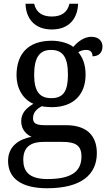

<svg xmlns="http://www.w3.org/2000/svg" viewBox="-20 -763 578 1023"><path d="M256 -606C351 -606 394 -668 396 -743H350C339 -695 305 -675 256 -675C207 -675 173 -695 162 -743H116C118 -668 161 -606 256 -606ZM231 240C412 240 496 168 496 53C496 -33 450 -96 331 -96H218C166 -96 156 -110 156 -134C156 -164 177 -184 203 -197C216 -194 240 -192 256 -192C377 -192 436 -265 436 -364C436 -421 420 -457 397 -485C410 -493 423 -497 440 -497C467 -497 473 -478 473 -463C510 -463 526 -487 526 -515C526 -543 507 -567 467 -567C423 -567 389 -534 370 -513C351 -530 304 -546 256 -546C130 -546 68 -476 68 -361C68 -294 101 -234 158 -210C113 -183 93 -156 93 -116C93 -73 121 -46 148 -34C82 -22 23 16 23 94C23 186 92 240 231 240ZM253 -240C189 -240 162 -279 162 -364C162 -453 188 -497 252 -497C317 -497 342 -455 342 -365C342 -278 318 -240 253 -240ZM233 191C131 191 104 147 104 88C104 9 158 -7 214 -7H312C378 -7 414 9 414 70C414 140 376 191 233 191Z"/></svg>

Font: Noto Serif Balinese
Style: Regular
Weight: 400
Designer: Monotype Design Team
Foundry: Monotype Imaging Inc.
Version: Version 2.005